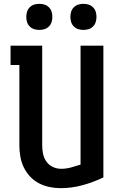

<svg xmlns="http://www.w3.org/2000/svg" viewBox="-20 -973 640 1001"><path d="M296 8Q267 8 238 2Q209 -4 183 -17.5Q157 -31 136.5 -53Q116 -75 103.5 -101.5Q91 -128 86 -157Q81 -186 81 -215V-634H35V-735H200V-215Q200 -193 204.5 -171Q209 -149 222 -130.5Q235 -112 255.5 -102.5Q276 -93 299 -93Q325 -93 350.5 -100Q376 -107 400 -115V-735H519V-48Q467 -23 410.5 -7.5Q354 8 296 8ZM415 -817Q401 -817 388 -821Q375 -825 365 -835Q355 -845 351 -858Q347 -871 347 -885Q347 -899 351 -912Q355 -925 365 -935Q375 -945 388 -949Q401 -953 415 -953Q429 -953 442 -949Q455 -945 465 -935Q475 -925 479 -912Q483 -899 483 -885Q483 -871 479 -858Q475 -845 465 -835Q455 -825 442 -821Q429 -817 415 -817ZM185 -817Q171 -817 158 -821Q145 -825 135 -835Q125 -845 121 -858Q117 -871 117 -885Q117 -899 121 -912Q125 -925 135 -935Q145 -945 158 -949Q171 -953 185 -953Q199 -953 212 -949Q225 -945 235 -935Q245 -925 249 -912Q253 -899 253 -885Q253 -871 249 -858Q245 -845 235 -835Q225 -825 212 -821Q199 -817 185 -817Z"/></svg>

Font: Iosevka Book
Style: Bold
Weight: 700
Designer: Belleve Invis
Foundry: Belleve Invis
Version: Version 28.0.7; ttfautohint (v1.8.3)